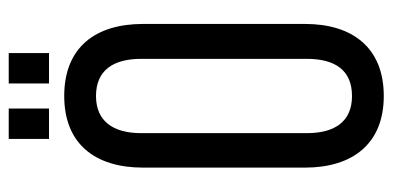

<svg xmlns="http://www.w3.org/2000/svg" viewBox="-244 -626 878 429"><g transform="rotate(-90 194.5 -412.0)"><path d="M98 -831V-741H166V-831ZM222 -831V-741H290V-831ZM194 -707C87 -707 34 -638 34 -531V-169C34 -63 87 7 194 7C302 7 355 -63 355 -169V-531C355 -638 302 -707 194 -707ZM194 -636C251 -636 277 -598 277 -535V-165C277 -101 251 -64 194 -64C138 -64 111 -101 111 -165V-535C111 -598 138 -636 194 -636Z"/></g></svg>

Font: VL Bebas Neue Regular
Style: Regular
Weight: 400
Designer: Ryoichi Tsunekawa
Foundry: Ryoichi Tsunekawa
Version: Version 001.003